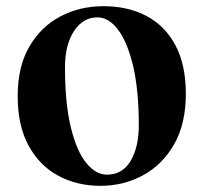

<svg xmlns="http://www.w3.org/2000/svg" viewBox="-20 -583 657 620"><path d="M304.2 17.1Q229.5 17.1 168.9 -15.1Q108.4 -47.4 72.8 -111.8Q37.1 -176.3 37.1 -272.9Q37.1 -367.2 74.2 -431.6Q111.3 -496.1 174.1 -529.5Q236.8 -563 314 -563Q393.1 -563 452.9 -531.5Q512.7 -500 546.4 -437Q580.1 -374 580.1 -279.8Q580.1 -183.6 542.5 -117.4Q504.9 -51.3 442.1 -17.1Q379.4 17.1 304.2 17.1ZM325.2 -19Q375.5 -19 401.9 -63.5Q428.2 -107.9 428.2 -179.2Q428.2 -290.5 410.2 -368.2Q392.1 -445.8 361.8 -486.3Q331.5 -526.9 294.9 -526.9Q247.6 -526.9 218.8 -482.4Q189.9 -438 189.9 -366.2Q189.9 -247.6 209 -170.7Q228 -93.8 258.8 -56.4Q289.6 -19 325.2 -19Z"/></svg>

Font: Source Han Serif TW Heavy
Style: Regular
Weight: 900
Designer: Ryoko NISHIZUKA Ë•øÂ°öÊ∂ºÂ≠ê (kana & ideographs); Frank Grie√ühammer (Latin, Greek & Cyrillic); Wenlong ZHANG Âº†ÊñáÈæô 
Foundry: Adobe
Version: Version 2.003;hotconv 1.1.1;makeotfexe 2.6.0